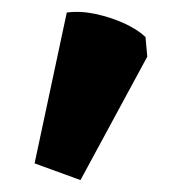

<svg xmlns="http://www.w3.org/2000/svg" viewBox="-20 -157 305 322"><path d="M115 145 38 117 92 -136Q115 -139 140.5 -133.5Q166 -128 188 -118Q210 -108 224 -95L227 -62Z"/></svg>

Font: Eczar
Style: Bold
Weight: 700
Designer: Vaibhav Singh
Foundry: Rosetta Type Foundry
Version: Version 2.000